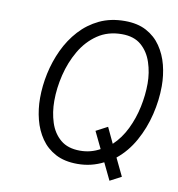

<svg xmlns="http://www.w3.org/2000/svg" viewBox="-85 -789 863 933"><g transform="rotate(10 346.0 -323.0)"><path d="M517 65.5 476.5 -18.5Q448.5 -4 416.5 4Q384.5 12 348.5 12Q285 12 240.8 -11.5Q196.5 -35 168.8 -75.2Q141 -115.5 128 -166.5Q115 -217.5 115 -272Q115 -332 128.2 -394Q141.5 -456 168.2 -513Q195 -570 235.8 -614.8Q276.5 -659.5 331.5 -685.8Q386.5 -712 456.5 -712Q519.5 -712 563.2 -688.5Q607 -665 634.5 -624.8Q662 -584.5 674.8 -534.5Q687.5 -484.5 687.5 -431Q687.5 -362 670.2 -290.5Q653 -219 618.2 -156.5Q583.5 -94 531 -51.5L573 36ZM350 -53.5Q377.5 -53.5 402 -60Q426.5 -66.5 448 -78.5L408 -161.5L465 -191.5L501.5 -114Q541 -151 566.8 -203.8Q592.5 -256.5 605 -315.8Q617.5 -375 617.5 -431.5Q617.5 -485.5 601.2 -535Q585 -584.5 549.2 -615.5Q513.5 -646.5 453.5 -646.5Q384.5 -646.5 333.8 -612Q283 -577.5 250.2 -521.2Q217.5 -465 201.5 -399.2Q185.5 -333.5 185.5 -270.5Q185.5 -214 201.5 -164.2Q217.5 -114.5 253.8 -84Q290 -53.5 350 -53.5Z"/></g></svg>

Font: Overpass Light
Style: Italic
Weight: 300
Italic angle: -10°
Designer: Delve Withrington, Dave Bailey, Thomas Jockin
Foundry: Delve Fonts LLC
Version: Version 4.000; ttfautohint (v1.8.3)